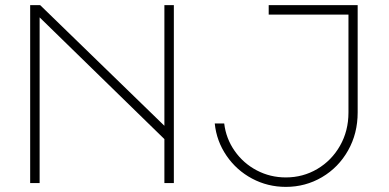

<svg xmlns="http://www.w3.org/2000/svg" viewBox="-20 -716 1520 751"><path d="M98 0V-696H137L623 -224V-696H660V0H623V-172L135 -648V0ZM820 -233H857Q864 -174 898 -125.5Q932 -77 984.5 -49.5Q1037 -22 1098 -22Q1165 -22 1221 -55Q1277 -88 1310 -146Q1343 -204 1343 -276V-659H1031V-696H1379V-276Q1379 -194 1341.5 -127.5Q1304 -61 1239.5 -23Q1175 15 1098 15Q1027 15 966 -17.5Q905 -50 866 -107Q827 -164 820 -233Z"/></svg>

Font: M Major Mono Display
Style: Regular
Weight: 400
Designer: Emre Parlak
Foundry: Emre Parlak
Version: Version 2.000; ttfautohint (v1.8) -l 8 -r 50 -G 200 -x 14 -D